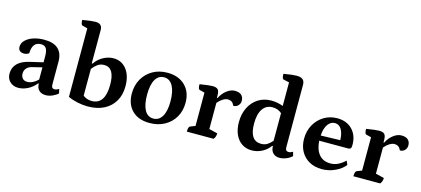

<svg xmlns="http://www.w3.org/2000/svg" viewBox="-59 -1216 3750 1710"><g transform="rotate(15 1816.0 -361.0)"><path d="M141 12Q95 12 65 -16.5Q35 -45 35 -91Q35 -204 182 -238L302 -266V-320Q302 -371 287.5 -393.5Q273 -416 240 -416Q160 -416 158 -312Q152 -305 139 -300.5Q126 -296 112 -296Q87 -296 73 -308.5Q59 -321 59 -344Q59 -378 85 -404.5Q111 -431 156 -446.5Q201 -462 258 -462Q429 -462 429 -305V-94Q429 -59 457 -59Q468 -59 479.5 -63.5Q491 -68 498 -73L507 -34Q486 -14 455 -1Q424 12 396 12Q356 12 333 -10Q310 -32 310 -72H304Q273 -33 229.5 -10.5Q186 12 141 12ZM205 -60Q230 -60 256.5 -73Q283 -86 304 -108V-220L218 -199Q184 -192 165.5 -171.5Q147 -151 147 -122Q147 -94 162.5 -77Q178 -60 205 -60Z M782 12Q737 12 689 2Q641 -8 600 -27V-659L554 -671Q537 -675 537 -720Q586 -728 612 -731Q638 -734 656 -734Q719 -734 719 -676V-368H727Q755 -411 801.5 -436.5Q848 -462 896 -462Q971 -462 1016.5 -404Q1062 -346 1062 -248Q1062 -169 1028 -110.5Q994 -52 931.5 -20Q869 12 782 12ZM803 -44Q927 -44 927 -226Q927 -383 832 -383Q796 -383 770 -364Q744 -345 724 -318V-71Q760 -44 803 -44Z M1352 12Q1249 12 1191 -45.5Q1133 -103 1133 -202Q1133 -278 1166.5 -336.5Q1200 -395 1258.5 -428.5Q1317 -462 1394 -462Q1496 -462 1556.5 -403Q1617 -344 1617 -245Q1617 -170 1583.5 -112Q1550 -54 1490 -21Q1430 12 1352 12ZM1375 -35Q1427 -35 1455.5 -83.5Q1484 -132 1484 -221Q1484 -313 1455.5 -364Q1427 -415 1375 -415Q1323 -415 1295 -366.5Q1267 -318 1267 -227Q1267 -135 1294.5 -85Q1322 -35 1375 -35Z M1694 0Q1694 -44 1710 -51L1756 -69V-376L1709 -388Q1694 -392 1694 -437Q1743 -445 1769 -448Q1795 -451 1812 -451Q1847 -451 1861 -436Q1875 -421 1875 -384V-360H1881Q1904 -406 1941 -434Q1978 -462 2014 -462Q2056 -462 2076 -443Q2096 -424 2096 -391Q2096 -365 2078.5 -347Q2061 -329 2035 -329Q2023 -354 2008.5 -363Q1994 -372 1975 -372Q1953 -372 1927.5 -356Q1902 -340 1882 -315V-74L1960 -55Q1960 -22 1941 0Z M2293 12Q2242 12 2202.5 -14.5Q2163 -41 2141.5 -89.5Q2120 -138 2120 -202Q2120 -279 2149.5 -337.5Q2179 -396 2231 -429Q2283 -462 2351 -462Q2407 -462 2460 -442V-659L2407 -671Q2392 -674 2392 -720Q2438 -728 2466 -731Q2494 -734 2512 -734Q2550 -734 2568 -718.5Q2586 -703 2586 -670V-94Q2586 -59 2615 -59Q2626 -59 2637 -63Q2648 -67 2655 -72L2665 -34Q2643 -13 2611.5 -0.5Q2580 12 2551 12Q2512 12 2490 -11Q2468 -34 2468 -74H2461Q2436 -37 2391 -12.5Q2346 12 2293 12ZM2360 -66Q2394 -66 2418.5 -82Q2443 -98 2462 -121V-376Q2445 -391 2424 -399Q2403 -407 2377 -407Q2318 -407 2286 -359.5Q2254 -312 2254 -225Q2254 -66 2360 -66Z M2940 12Q2874 12 2824 -16Q2774 -44 2746.5 -94Q2719 -144 2719 -210Q2719 -282 2751 -339Q2783 -396 2837.5 -429Q2892 -462 2959 -462Q3046 -462 3098 -408.5Q3150 -355 3150 -267Q3150 -242 3143 -234.5Q3136 -227 3121 -227H2854Q2859 -146 2896.5 -101.5Q2934 -57 3002 -57Q3039 -57 3071.5 -73Q3104 -89 3136 -119L3152 -83Q3118 -40 3060 -14Q3002 12 2940 12ZM2950 -415Q2911 -415 2885 -378.5Q2859 -342 2855 -275L3034 -280Q3032 -344 3010 -379.5Q2988 -415 2950 -415Z M3230 0Q3230 -44 3246 -51L3292 -69V-376L3245 -388Q3230 -392 3230 -437Q3279 -445 3305 -448Q3331 -451 3348 -451Q3383 -451 3397 -436Q3411 -421 3411 -384V-360H3417Q3440 -406 3477 -434Q3514 -462 3550 -462Q3592 -462 3612 -443Q3632 -424 3632 -391Q3632 -365 3614.5 -347Q3597 -329 3571 -329Q3559 -354 3544.5 -363Q3530 -372 3511 -372Q3489 -372 3463.5 -356Q3438 -340 3418 -315V-74L3496 -55Q3496 -22 3477 0Z"/></g></svg>

Font: Petrona
Style: Bold
Weight: 700
Designer: Ringo R. Seeber
Foundry: Ringo R. Seeber
Version: Version 2.001; ttfautohint (v1.8.3)